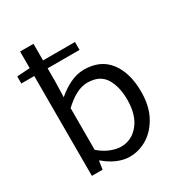

<svg xmlns="http://www.w3.org/2000/svg" viewBox="-173 -827 887 954"><g transform="rotate(-30 271.0 -350.0)"><path d="M294.4 12.2Q260.7 12.2 224.1 -3.4Q187.5 -19 155.3 -47.4H151.9L145 0H83.5V-572.8H9.3V-613.3L83.5 -618.2V-713.4H160.2V-618.2H343.3V-572.8H160.2V-497.1L157.7 -408.2Q191.4 -438 231.2 -457.5Q271 -477.1 312 -477.1Q406.7 -477.1 455.8 -412.6Q504.9 -348.1 504.9 -240.2Q504.9 -160.6 475.3 -104.2Q445.8 -47.9 398.2 -17.8Q350.6 12.2 294.4 12.2ZM282.2 -52.7Q344.2 -52.7 384.8 -103Q425.3 -153.3 425.3 -239.7Q425.3 -316.4 395 -364.5Q364.7 -412.6 293.9 -412.6Q262.7 -412.6 229.2 -395.3Q195.8 -377.9 160.2 -344.2V-105Q193.4 -76.7 225.6 -64.7Q257.8 -52.7 282.2 -52.7Z"/></g></svg>

Font: Varta Light
Style: Regular
Weight: 400
Version: Version 1.004